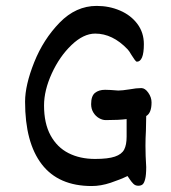

<svg xmlns="http://www.w3.org/2000/svg" viewBox="-20 -621 577 647"><path d="M490.7 -275.9Q490.7 -240.2 472.7 -230Q472.7 -212.4 471.7 -180.2Q470.2 -155.3 470.2 -129.9Q470.2 -97.2 472.7 -58.1Q472.7 -31.2 469.2 -17.6Q465.8 -3.9 460.4 0.5Q455.1 4.9 445.8 4.9Q436 4.9 429.4 -1.7Q422.9 -8.3 417.7 -16.1Q412.6 -23.9 409.7 -27.8Q385.7 -16.1 352.8 -5.1Q319.8 5.9 289.1 5.9Q177.2 5.9 120.8 -67.4Q64.5 -140.6 64.5 -278.3Q64.5 -334 95.2 -411.1Q126 -488.3 180.9 -544.7Q235.8 -601.1 305.7 -601.1Q348.1 -601.1 384.5 -585.4Q420.9 -569.8 442.9 -540.5Q464.8 -511.2 464.8 -472.2Q464.8 -442.4 458.7 -427.7Q452.6 -413.1 441.4 -413.1Q438.5 -413.1 433.6 -419.9Q428.7 -426.8 423.8 -434.6Q414.1 -451.2 409.7 -455.1Q359.4 -507.8 300.8 -507.8Q261.2 -507.8 220.9 -469.2Q180.7 -430.7 154.5 -373.5Q128.4 -316.4 128.4 -265.6Q128.4 -205.1 150.4 -164.8Q172.4 -124.5 210.9 -105Q249.5 -85.4 300.3 -85.4Q344.2 -85.4 367.2 -93.3Q390.1 -101.1 398.4 -116.9Q406.7 -132.8 406.7 -160.6V-219.7Q380.4 -216.3 336.4 -216.3Q325.2 -216.3 313.7 -222.9Q302.2 -229.5 294.7 -241.7Q287.1 -253.9 287.1 -270Q287.1 -297.4 300 -307.9Q313 -318.4 334 -318.4Q349.1 -318.4 378.4 -315.9Q391.6 -315.9 416 -319.8Q439.9 -324.2 456.1 -324.2Q468.8 -324.2 479.7 -308.6Q490.7 -293 490.7 -275.9Z"/></svg>

Font: Dekko
Style: Regular
Weight: 400
Designer: Multiple
Foundry: Sorkin Type
Version: Version 2.001